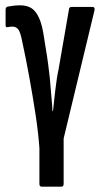

<svg xmlns="http://www.w3.org/2000/svg" viewBox="-20 -516 385 721"><path d="M137 185Q128 185 128 175V40Q124 -17 113.5 -86Q103 -155 90 -226.5Q77 -298 63 -362Q57 -394 49 -405Q41 -416 27 -416Q19 -416 8 -414Q5 -413 3 -415Q1 -417 1 -421V-479Q1 -489 8 -491Q18 -493 30 -494.5Q42 -496 56 -496Q80 -496 97 -486Q114 -476 126.5 -449Q139 -422 146 -371Q152 -335 156.5 -305.5Q161 -276 164 -249Q167 -227 169 -200.5Q171 -174 173.5 -148Q176 -122 177 -99H179Q181 -116 183 -135.5Q185 -155 187.5 -176Q190 -197 193 -217.5Q196 -238 200 -256L239 -481Q240 -490 248 -490H327Q337 -490 335 -478L219 4V175Q219 185 210 185Z"/></svg>

Font: Sofia Sans Extra Condensed SemiBold
Style: Regular
Weight: 600
Designer: Botio Nikoltchev, Ani Petrova
Foundry: lettersoup
Version: Version 4.101